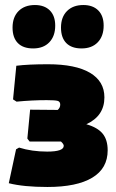

<svg xmlns="http://www.w3.org/2000/svg" viewBox="-20 -736 464 765"><path d="M119 -716Q157 -716 178.5 -694.5Q200 -673 200 -634Q200 -592 176.5 -567.5Q153 -543 112 -543Q72 -543 51 -564.5Q30 -586 30 -626Q30 -668 54 -692Q78 -716 119 -716ZM312 -716Q350 -716 371.5 -694.5Q393 -673 393 -634Q393 -592 369.5 -567.5Q346 -543 305 -543Q265 -543 244 -564.5Q223 -586 223 -626Q223 -668 247 -692Q271 -716 312 -716ZM169 9Q74 9 15 -6L44 -141L56 -148Q107 -132 168 -132Q234 -132 234 -155Q234 -162 223 -172H98L89 -184L100 -299L210 -298Q220 -307 220 -319Q220 -331 210 -334Q200 -337 166 -337Q108 -337 46 -331L32 -340L45 -474Q92 -480 171 -480Q281 -480 338.5 -446Q396 -412 396 -348Q396 -274 324 -241Q369 -228 389 -203.5Q409 -179 409 -137Q409 -65 347.5 -28Q286 9 169 9Z"/></svg>

Font: Alegreya Sans Black
Style: Regular
Weight: 900
Designer: Juan Pablo del Peral
Foundry: Huerta Tipografica
Version: Version 2.007